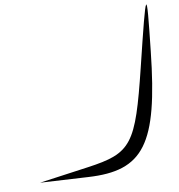

<svg xmlns="http://www.w3.org/2000/svg" viewBox="-88 -864 905 970"><g transform="rotate(-10 364.5 -379.5)"><path d="M42 9 286 23C568 40 658 -79 708 -547C744 -876 741 -873 644 -476C551 -97 522 -58 293 -26Z"/></g></svg>

Font: Venom Sans
Style: Obl
Weight: 400
Version: Version 1.001